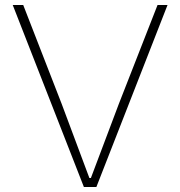

<svg xmlns="http://www.w3.org/2000/svg" viewBox="-20 -749 722 769"><path d="M31 -729H73L227 -333L338 -36H344L456 -333L611 -729H651L366 0H316Z"/></svg>

Font: Mona Sans VF XLt
Style: Regular
Weight: 200
Designer: Deni Anggara
Foundry: GitHub
Version: Version 2.000;Glyphs 3.2.3 (3260)